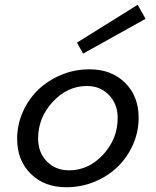

<svg xmlns="http://www.w3.org/2000/svg" viewBox="-20 -771 654 806"><path d="M52 -188Q52 -247 75.5 -300.5Q99 -354 140 -394Q181 -433 236.5 -456.5Q292 -480 356 -480Q448 -480 505 -423.5Q562 -367 562 -277Q562 -218 538.5 -164.5Q515 -111 475 -72Q434 -32 378 -8.5Q322 15 258 15Q166 15 109 -41.5Q52 -98 52 -188ZM140 -190Q140 -131 176.5 -93.5Q213 -56 270 -56Q352 -56 413 -122Q474 -188 474 -276Q474 -334 437.5 -372Q401 -410 345 -410Q263 -410 201.5 -343.5Q140 -277 140 -190ZM329 -546 303 -592 558 -751 591 -692Z"/></svg>

Font: Intel One Mono
Style: Italic
Weight: 400
Italic angle: -16°
Monospace: yes
Designer: Fred Shallcrass
Foundry: Frere-Jones Type LLC
Version: Version 1.400;hotconv 1.1.0;makeotfexe 2.6.0;FJTRelease1.4